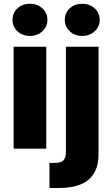

<svg xmlns="http://www.w3.org/2000/svg" viewBox="-20 -772 583 997"><path d="M50.8 0V-529.3H220.2V0ZM135.3 -585.4Q96.7 -585.4 70.8 -609.4Q44.9 -633.3 44.9 -668.9Q44.9 -705.1 70.8 -728.8Q96.7 -752.4 135.3 -752.4Q173.8 -752.4 200 -728.8Q226.1 -705.1 226.1 -668.9Q226.1 -633.3 200 -609.4Q173.8 -585.4 135.3 -585.4ZM322.3 -529.3H491.7V27.8Q491.7 88.9 468 127.9Q444.3 167 398.9 185.5Q353.5 204.1 288.6 204.1H236.8V74.2H265.1Q296.4 74.2 309.3 60.5Q322.3 46.9 322.3 17.1ZM406.7 -585.4Q368.2 -585.4 342.3 -609.4Q316.4 -633.3 316.4 -668.9Q316.4 -705.1 342.3 -728.8Q368.2 -752.4 406.7 -752.4Q445.3 -752.4 471.4 -728.8Q497.6 -705.1 497.6 -668.9Q497.6 -633.3 471.4 -609.4Q445.3 -585.4 406.7 -585.4Z"/></svg>

Font: Inter 24pt ExtraBold
Style: Regular
Weight: 800
Designer: Rasmus Andersson
Foundry: rsms
Version: Version 4.001;git-66647c0bb